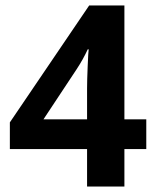

<svg xmlns="http://www.w3.org/2000/svg" viewBox="-20 -683 570 703"><path d="M515.6 -137.2H435.5V0H298.8V-137.2H16.1V-234.9L306.6 -663.1H435.5V-246.1H515.6ZM298.8 -246.1V-358.9Q298.8 -386.7 301 -440.2Q303.2 -493.7 304.7 -502.4H301.3Q284.2 -465.3 260.7 -429.7L139.2 -246.1Z"/></svg>

Font: Bpm'online Open Sans
Style: Bold
Weight: 700
Foundry: Ascender Corporation
Version: Version 1.10